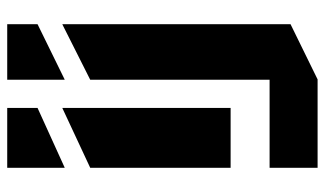

<svg xmlns="http://www.w3.org/2000/svg" viewBox="-204 -492 900 532"><g transform="rotate(-90 246.0 -226.0)"><path d="M47 204V71H291V-426L444 -503H445V129L292 204ZM47 -37V-426L212 -503H213V-37ZM47 -497V-656H213V-572L48 -497ZM291 -497V-656H445V-572L292 -497Z"/></g></svg>

Font: Foldit Thin
Style: Bold
Weight: 700
Version: Version 1.003